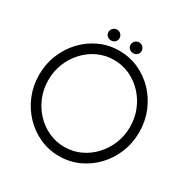

<svg xmlns="http://www.w3.org/2000/svg" viewBox="-184 -975 1118 1147"><g transform="rotate(30 375.0 -402.0)"><path d="M375 13Q304 13 241.5 -15.2Q179 -43.5 131.5 -93.5Q84 -143.5 57 -209.2Q30 -275 30 -350Q30 -425 57 -490.8Q84 -556.5 131.5 -606.5Q179 -656.5 241.5 -684.8Q304 -713 375 -713Q446.5 -713 509 -684.8Q571.5 -656.5 619 -606.5Q666.5 -556.5 693.2 -490.8Q720 -425 720 -350Q720 -275 693.2 -209.2Q666.5 -143.5 619 -93.5Q571.5 -43.5 509 -15.2Q446.5 13 375 13ZM375 -50.5Q434 -50.5 485 -74.2Q536 -98 574.5 -139.5Q613 -181 634.8 -235Q656.5 -289 656.5 -350Q656.5 -411.5 634.5 -465.8Q612.5 -520 573.8 -561.2Q535 -602.5 484 -626Q433 -649.5 375 -649.5Q316 -649.5 265 -625.8Q214 -602 175.5 -560.5Q137 -519 115.2 -465Q93.5 -411 93.5 -350Q93.5 -288.5 115.5 -234.2Q137.5 -180 176.2 -138.8Q215 -97.5 266 -74Q317 -50.5 375 -50.5ZM299.5 -741Q283.5 -741 272.2 -751.2Q261 -761.5 261 -777.5Q261 -793 272.2 -804.2Q283.5 -815.5 299.5 -815.5Q315 -815.5 326 -804.2Q337 -793 337 -777.5Q337 -761.5 326 -751.2Q315 -741 299.5 -741ZM452 -741Q436 -741 424.8 -751.2Q413.5 -761.5 413.5 -777.5Q413.5 -793 424.8 -804.2Q436 -815.5 452 -815.5Q467.5 -815.5 478.5 -804.2Q489.5 -793 489.5 -777.5Q489.5 -761.5 478.5 -751.2Q467.5 -741 452 -741Z"/></g></svg>

Font: Urbanist Light
Style: Regular
Weight: 300
Designer: Corey Hu
Foundry: Corey Hu
Version: Version 1.330; ttfautohint (v1.8.4.7-5d5b)